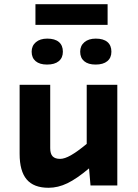

<svg xmlns="http://www.w3.org/2000/svg" viewBox="-20 -879 654 910"><path d="M536 -477V0H409L402 -81Q344 -32 299.5 -10.5Q255 11 210 11Q140 11 106.5 -28.5Q73 -68 73 -150V-477H218V-177Q218 -150 229.5 -138Q241 -126 265 -126Q286 -126 316 -143Q346 -160 391 -197V-477ZM490 -761H148V-859H490ZM278 -634Q278 -605 258.5 -589Q239 -573 203 -573Q168 -573 149 -589Q130 -605 130 -634Q130 -662 150 -679Q170 -696 204 -696Q240 -696 259 -680Q278 -664 278 -634ZM508 -634Q508 -605 488.5 -589Q469 -573 433 -573Q398 -573 379 -589Q360 -605 360 -634Q360 -662 380 -679Q400 -696 434 -696Q470 -696 489 -680Q508 -664 508 -634Z"/></svg>

Font: Intel One Mono
Style: Bold
Weight: 700
Monospace: yes
Designer: Fred Shallcrass
Foundry: Frere-Jones Type LLC
Version: Version 1.400;hotconv 1.1.0;makeotfexe 2.6.0;FJTRelease1.4